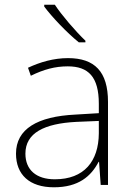

<svg xmlns="http://www.w3.org/2000/svg" viewBox="-20 -786 561 816"><path d="M213 -766H168V-758C200 -715 263 -648 315 -606H343V-613C301 -653 241 -723 213 -766ZM269 -539C208 -539 150 -522 99 -498L111 -464C166 -491 214 -504 268 -504C356 -504 400 -459 400 -345V-305L300 -299C139 -291 48 -238 48 -133C48 -44 105 10 209 10C314 10 367 -37 399 -98H401L408 0H439V-353C439 -482 382 -539 269 -539ZM304 -268 400 -272V-219C399 -101 338 -24 213 -24C134 -24 88 -64 88 -133C88 -221 168 -261 304 -268Z"/></svg>

Font: Noto Sans Gurmukhi UI ExtraLight
Style: Regular
Weight: 200
Designer: Jelle Bosma - Monotype Design Team
Foundry: Monotype Imaging Inc.
Version: Version 2.004